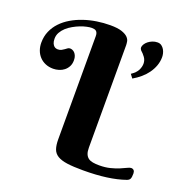

<svg xmlns="http://www.w3.org/2000/svg" viewBox="-132 -847 929 972"><g transform="rotate(20 332.5 -361.0)"><path d="M408.2 -110.8Q408.2 -89.8 413.3 -76.9Q418.5 -64 428.2 -56.6Q438 -49.3 452.9 -46.6Q467.8 -43.9 487.8 -43.9Q520 -43.9 545.9 -50.5Q571.8 -57.1 591.3 -65.2Q610.8 -73.2 624.3 -80.1Q637.7 -86.9 645 -86.9Q654.3 -86.9 659.7 -81.1Q665 -75.2 665 -64Q665 -44.4 661.1 -35.9Q657.2 -27.3 645 -22.9Q600.6 -7.3 544.9 0.2Q489.3 7.8 418.9 7.8Q366.7 7.8 333.5 3.2Q300.3 -1.5 281.2 -13.2Q262.2 -24.9 255.1 -45.2Q248 -65.4 248 -97.2V-651.9Q248 -662.6 245.6 -668.9Q243.2 -675.3 238.8 -679Q234.4 -682.6 228.3 -683.8Q222.2 -685.1 214.8 -685.1Q204.1 -685.1 188.2 -681.6Q172.4 -678.2 154.8 -671.4Q137.2 -664.6 119.4 -654.5Q101.6 -644.5 87.6 -631.8Q73.7 -619.1 64.9 -603.5Q56.2 -587.9 56.2 -569.8Q56.2 -554.2 60.3 -544.9Q64.5 -535.6 69.8 -531Q75.2 -526.4 80.8 -525.1Q86.4 -523.9 88.9 -523.9Q101.1 -523.9 108.9 -528.1Q116.7 -532.2 123 -536.9Q129.4 -541.5 135 -545.7Q140.6 -549.8 147.9 -549.8Q153.8 -549.8 160.4 -547.1Q167 -544.4 172.6 -538.6Q178.2 -532.7 182.1 -523.2Q186 -513.7 186 -500Q186 -480.5 178.5 -466.3Q170.9 -452.1 158.9 -442.6Q147 -433.1 131.6 -428.5Q116.2 -423.8 101.1 -423.8Q77.6 -423.8 58.8 -431.9Q40 -439.9 26.9 -454.1Q13.7 -468.3 6.8 -487.3Q0 -506.3 0 -527.8Q0 -561.5 12.2 -589.6Q24.4 -617.7 45.7 -640.1Q66.9 -662.6 95.5 -679.4Q124 -696.3 157.2 -707.5Q190.4 -718.8 226.6 -724.4Q262.7 -730 298.8 -730Q338.9 -730 361.1 -722.4Q383.3 -714.8 393.8 -704.1Q404.3 -693.4 406.2 -681.6Q408.2 -669.9 408.2 -662.1ZM480 -534.2Q505.4 -551.3 514.2 -569.3Q522.9 -587.4 522.9 -604Q522.9 -622.6 512.2 -637.5Q501.5 -652.3 488.8 -663.1Q482.9 -670.4 482.9 -676.8Q482.9 -685.5 488.8 -695.1Q494.6 -704.6 504.2 -712.2Q513.7 -719.7 526.4 -724.9Q539.1 -730 553.2 -730Q566.4 -730 575.2 -723.4Q584 -716.8 589.6 -707.3Q595.2 -697.8 597.7 -687Q600.1 -676.3 600.1 -668Q600.1 -643.6 592 -621.3Q584 -599.1 569.8 -579.3Q555.7 -559.6 536.4 -543.2Q517.1 -526.9 495.1 -514.2Z"/></g></svg>

Font: Berkshire Swash
Style: Regular
Weight: 400
Designer: Astigmatic (AOETI)
Foundry: Astigmatic (AOETI)
Version: Version 1.001